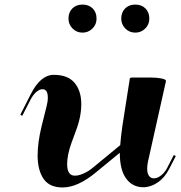

<svg xmlns="http://www.w3.org/2000/svg" viewBox="-20 -806 785 835"><path d="M277.8 -725.1Q277.8 -752.4 294.7 -769.3Q311.5 -786.1 338.9 -786.1Q366.2 -786.1 383.1 -769.3Q399.9 -752.4 399.9 -725.1Q399.9 -699.2 381.8 -681.6Q363.8 -664.1 338.9 -664.1Q313 -664.1 295.4 -682.1Q277.8 -700.2 277.8 -725.1ZM507.3 -725.1Q507.3 -752.4 524.2 -769.3Q541 -786.1 568.4 -786.1Q595.7 -786.1 612.5 -769.3Q629.4 -752.4 629.4 -725.1Q629.4 -699.2 611.3 -681.6Q593.3 -664.1 568.4 -664.1Q542.5 -664.1 524.9 -682.1Q507.3 -700.2 507.3 -725.1ZM213.9 -480.5Q275.4 -480.5 304.4 -445.6Q333.5 -410.6 333.5 -353Q333.5 -297.4 309.6 -235.8L290.5 -183.6Q272 -131.8 272 -92.3Q272 -42 305.7 -42Q322.3 -42 343.5 -51.5Q364.7 -61 381.3 -74.7L502.9 -174.8Q505.4 -210.9 512.2 -257.8L544.4 -463.4Q544.9 -468.8 554.7 -468.8H635.3Q662.1 -468.8 681.9 -464.8Q701.7 -460.9 701.7 -454.1V-453.1L623 -100.6Q620.1 -84.5 620.1 -72.8Q620.1 -51.8 628.2 -41Q636.2 -30.3 648.9 -30.3Q664.1 -30.3 680.4 -43Q696.8 -55.7 707.5 -76.7L735.8 -131.8L744.6 -127.4L716.3 -72.3Q696.3 -33.2 665.8 -12.5Q635.3 8.3 603 8.3Q556.6 8.3 528.8 -29.3Q501 -66.9 501 -141.6L397 -56.2Q317.9 9.3 252.4 9.3Q194.8 9.3 169.2 -28.6Q143.6 -66.4 143.6 -130.4Q143.6 -186 161.1 -257.8L182.6 -343.8Q188 -363.8 188 -381.3Q188 -418 164.6 -418Q151.9 -418 137.9 -406Q124 -394 112.8 -372.6L76.7 -302.2L68.4 -307.1L113.8 -396.5Q156.2 -480.5 213.9 -480.5Z"/></svg>

Font: QumpellkaNo12
Style: Regular
Weight: 500
Designer: gluk (gluksza@wp.pl)
Foundry: gluk (gluksza@wp.pl)
Version: Version 00.480